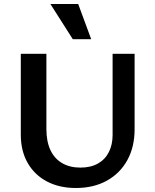

<svg xmlns="http://www.w3.org/2000/svg" viewBox="-20 -927 773 960"><path d="M359 13Q277 13 215 -19.5Q153 -52 118.5 -112Q84 -172 84 -254V-658H212V-281Q212 -220 232 -177Q252 -134 290.5 -111.5Q329 -89 382 -89Q434 -89 470 -109.5Q506 -130 524.5 -167Q543 -204 543 -252V-658H653V-281Q653 -192 616.5 -126Q580 -60 514 -23.5Q448 13 359 13ZM344 -731 232 -907H371L436 -731Z"/></svg>

Font: Ysabeau Office
Style: Bold
Weight: 700
Designer: Christian Thalmann (Catharsis Fonts)
Version: Version 2.001;gftools[0.9.30]; featfreeze: tnum,lnum,ss02